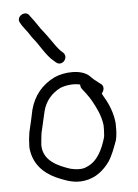

<svg xmlns="http://www.w3.org/2000/svg" viewBox="-52 -751 564 786"><g transform="rotate(-5 230.5 -358.5)"><path d="M221 -538 213 -545C202.8 -555.2 188 -575 179 -589L159 -617C147.6 -632.9 141.2 -638.3 132 -653C122.1 -668.5 109.5 -685 99 -699C83.5 -727 38.1 -698.5 58 -672L63 -663C67 -657 71.7 -650.7 77 -644C86.7 -632.9 94.3 -618.2 103 -607C128.2 -577.6 150.2 -531.6 181 -507L189 -500C213.5 -478.6 245.4 -516.6 221 -538ZM280 -400C280 -393.3 281.7 -387.7 285 -383C290.9 -375.2 295.6 -369.5 302 -361L314 -344C317.3 -339.3 320.3 -334.3 323 -329C339.2 -299.9 356 -267 361 -227V-209C361 -203 360.7 -196.7 360 -190C360 -184.7 359.3 -179.7 358 -175C344 -128.3 322.3 -80.7 278 -63C259.2 -52.6 230.4 -55.9 210 -61C160.7 -77.4 100 -102.5 100 -168C101.4 -182.2 102.6 -201.6 105 -216C112.2 -247.3 117.4 -271 125 -303C135.1 -346.1 163.1 -376.6 198 -394C218.8 -402.7 252.8 -407.6 279 -401ZM365 -357C376.2 -368.2 378.4 -388.5 363 -397L354 -404C344.5 -410.8 330.5 -422.3 323 -431C291.1 -462.9 218.4 -458.5 177 -439C126.9 -413.9 91.5 -373.3 76 -314C69.7 -280.7 63.4 -256.9 56 -225L52 -195C52 -174.6 48.1 -164.9 53 -144C64.8 -80.9 112.1 -43.6 167 -23C194.5 -12 225.7 -1.2 263.5 -7C312.2 -14.5 344.2 -43.2 368 -76C383.6 -99.4 395.5 -132 406 -161C409.5 -176 411 -191.5 411 -209V-230C407.8 -268.4 393.1 -306.5 377 -334C373 -342 367.7 -348.9 365 -357Z"/></g></svg>

Font: HoneyBee
Style: Book
Weight: 300
Foundry: Cannot Into Space Fonts
Version: Version 0.89